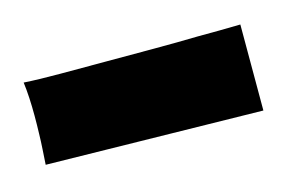

<svg xmlns="http://www.w3.org/2000/svg" viewBox="-32 -892 294 196"><g transform="rotate(-15 114.5 -793.5)"><path d="M229 -838.9V-748L0 -752Q0.5 -759.3 1 -768.1Q1.5 -775.4 1.7 -784.4Q2 -793.5 2 -803.2Q2 -813 1.5 -822.3Q1 -831.5 0 -838.9Q15.6 -837.9 38.6 -837.9Q61.5 -837.9 86.9 -837.9Q112.3 -837.9 137.7 -837.9Q163.1 -837.9 183.6 -838.4Q207 -838.4 229 -838.9Z"/></g></svg>

Font: Rum Raisin
Style: Regular
Weight: 400
Designer: Astigmatic (AOETI)
Foundry: Astigmatic (AOETI)
Version: Version 1.000